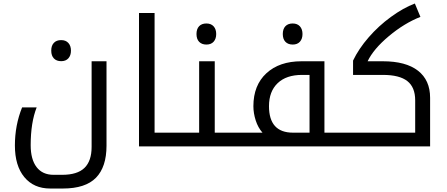

<svg xmlns="http://www.w3.org/2000/svg" viewBox="-20 -834 2546 1094"><path d="M266.1 240.2Q172.4 240.2 118.7 175.3Q64.9 110.4 64.9 -5.1Q64.9 -120.6 106 -222.2H189Q154.8 -135.7 154.8 -6.8Q154.8 74.2 188.5 118.2Q222.2 162.1 285.2 162.1H334Q420.9 162.1 461.4 122.6Q502 83 502 2.9V-484.9H586.9V-3.9Q586.9 117.2 526.9 178.7Q466.8 240.2 337.9 240.2ZM369.6 -501.7Q355 -485.4 328.6 -485.4Q302.2 -485.4 287.1 -501Q272 -516.6 272 -545.4Q272 -574.2 286.9 -589.8Q301.8 -605.5 328.4 -605.5Q355 -605.5 369.6 -589.1Q384.3 -572.8 384.3 -545.4Q384.3 -518.1 369.6 -501.7Z M772 -759.8H860.8V-78.1H992.7Q998 -78.1 998 -74.2V-4.9Q998 0 992.7 0H772Z M982.9 0Q978 0 978 -4.9V-74.2Q978 -78.1 982.9 -78.1H1114.7V-484.9H1203.6V-78.1H1334Q1338.9 -78.1 1338.9 -74.2V-4.9Q1338.9 0 1334 0ZM1197.3 -596.4Q1182.6 -580.1 1156.2 -580.1Q1129.9 -580.1 1114.7 -595.7Q1099.6 -611.3 1099.6 -640.1Q1099.6 -668.9 1114.5 -684.6Q1129.4 -700.2 1156 -700.2Q1182.6 -700.2 1197.3 -683.8Q1211.9 -667.5 1211.9 -640.1Q1211.9 -612.8 1197.3 -596.4Z M1934.6 -78.1Q1938.5 -78.1 1939.5 -73.2V-3.9Q1939.5 0 1934.6 0H1323.7Q1318.8 0 1318.8 -4.9V-74.2Q1318.8 -78.1 1323.7 -78.1H1475.6Q1450.2 -106.9 1437 -147.9Q1423.8 -189 1423.8 -229Q1423.8 -348.1 1497.8 -416.5Q1571.8 -484.9 1697.8 -484.9H1828.6V-78.1ZM1743.7 -78.1V-407.2H1700.7Q1611.3 -407.2 1562 -360.1Q1512.7 -313 1512.7 -229Q1512.7 -78.1 1649.4 -78.1ZM1689 -596.4Q1674.3 -580.1 1647.9 -580.1Q1621.6 -580.1 1606.4 -595.7Q1591.3 -611.3 1591.3 -640.1Q1591.3 -668.9 1606.2 -684.6Q1621.1 -700.2 1647.7 -700.2Q1674.3 -700.2 1689 -683.8Q1703.6 -667.5 1703.6 -640.1Q1703.6 -612.8 1689 -596.4Z M1924.8 0Q1919.9 0 1919.9 -4.9V-74.2Q1919.9 -78.1 1924.8 -78.1H2345.7V-262.2Q2345.7 -336.9 2300.8 -372.1Q2255.9 -407.2 2161.6 -407.2H1991.7V-488.8Q2023.9 -556.2 2080.6 -621.3Q2137.2 -686.5 2207.3 -737.5Q2277.3 -788.6 2343.8 -814L2375.5 -737.8Q2283.7 -701.7 2195.8 -628.2Q2107.9 -554.7 2074.7 -484.9H2161.6Q2292.5 -484.9 2361.6 -431.2Q2430.7 -377.4 2430.7 -276.9V0Z"/></svg>

Font: DroidArabicKufi
Style: Regular
Weight: 400
Designer: Pascal Zoghbi
Foundry: Ascender Corporation
Version: Version 1.00